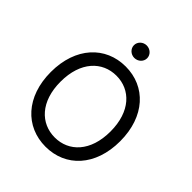

<svg xmlns="http://www.w3.org/2000/svg" viewBox="-250 -1094 1264 1264"><g transform="rotate(45 382.5 -461.5)"><path d="M382.8 9.8C569.3 9.8 705.1 -132.8 705.1 -363.3C705.1 -594.2 569.3 -737.3 382.8 -737.3C196.3 -737.3 59.6 -594.2 59.6 -363.3C59.6 -132.8 196.3 9.8 382.8 9.8ZM382.8 -76.2C252 -76.2 149.9 -177.7 149.9 -363.3C149.9 -549.8 252 -651.4 382.8 -651.4C512.7 -651.4 614.7 -550.3 614.7 -363.3C614.7 -177.2 512.7 -76.2 382.8 -76.2ZM382.8 -816.9C416.5 -816.9 444.3 -842.8 444.3 -875C444.3 -907.2 416.5 -933.1 382.8 -933.1C349.6 -933.1 321.8 -907.2 321.8 -875C321.8 -842.8 349.6 -816.9 382.8 -816.9Z"/></g></svg>

Font: Raveo
Style: Regular
Weight: 400
Designer: Jakub Foglar, Rasmus Andersson (Inter)
Foundry: Jakubfoglar.com
Version: Version 1.100;Glyphs 3.2.3 (3260)